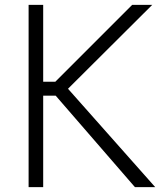

<svg xmlns="http://www.w3.org/2000/svg" viewBox="-20 -770 659 790"><path d="M535.2 0 209 -376.5H157.7V0H97.7V-750H157.7V-433.6H207.5L523.9 -750H606.4L259.8 -404.8L618.7 0Z"/></svg>

Font: Now Alt Light
Style: Regular
Weight: 300
Designer: Alfredo Marco Pradil
Foundry: Alfredo Marco Pradil
Version: Version 1.002;PS 001.002;hotconv 1.0.88;makeotf.lib2.5.64775